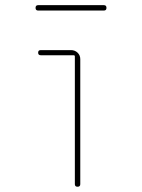

<svg xmlns="http://www.w3.org/2000/svg" viewBox="-20 -710 540 730"><path d="M125 -669.9Q115.2 -669.9 115.2 -680.2Q115.2 -690.4 125 -690.4H375Q384.8 -690.4 384.8 -680.2Q384.8 -669.9 375 -669.9ZM264.6 -9.8V-495.1Q264.6 -500 259.8 -500H134.8Q125 -500 125 -509.8Q125 -519.5 134.8 -519.5H250Q264.6 -519.5 274.9 -509.8Q285.2 -500 285.2 -485.4V-9.8Q285.2 0 274.9 0Q264.6 0 264.6 -9.8Z"/></svg>

Font: Rounded-X Mgen+ 1mn thin
Style: Regular
Weight: 100
Designer: [Source Han Sans]
Ryoko NISHIZUKA  (kana & ideographs); Paul D. Hunt (Latin, Greek & Cyrillic); Wenlong ZHANG  (bopomofo
Version: Version 1.059.20150602